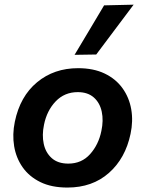

<svg xmlns="http://www.w3.org/2000/svg" viewBox="-20 -810 638 842"><path d="M275.5 12.5Q206 12.5 157 -11.5Q108 -35.5 79.2 -76.5Q50.5 -117.5 42 -169Q33.5 -220.5 45 -276Q68 -387.5 142.5 -449.2Q217 -511 322.5 -511Q390 -511 439 -487.5Q488 -464 517.2 -423.2Q546.5 -382.5 555.5 -330.8Q564.5 -279 552.5 -223Q530 -115.5 457.5 -51.5Q385 12.5 275.5 12.5ZM279.5 -92.5Q338 -92.5 375.2 -134.2Q412.5 -176 424.5 -235.5Q434.5 -281.5 426.2 -320.2Q418 -359 391.5 -382.5Q365 -406 321 -406Q263 -406 224.2 -365.5Q185.5 -325 173 -263Q163.5 -218 171.8 -179.2Q180 -140.5 207 -116.5Q234 -92.5 279.5 -92.5ZM307 -569.5Q340 -624.5 372.2 -678.5Q404.5 -732.5 436.5 -786.5L566 -789.5Q524 -733.5 483 -679Q442 -624.5 402 -571Z"/></svg>

Font: Commissioner SemiBold
Style: Italic
Weight: 600
Italic angle: -12°
Designer: Kostas Bartsokas
Foundry: Kostas Bartsokas
Version: Version 1.000; ttfautohint (v1.8.3)